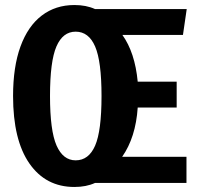

<svg xmlns="http://www.w3.org/2000/svg" viewBox="-20 -728 788 764"><path d="M466 -104H722V0H358Q323 16 276 16Q162 16 97 -77.5Q32 -171 32 -346Q32 -462 61.5 -543Q91 -624 146 -666Q201 -708 276 -708Q323 -708 358 -692H723L708 -589H467Q517 -519 528 -403H683V-300H528Q520 -181 466 -104ZM384 -346Q384 -484 358.5 -543Q333 -602 281 -602Q230 -602 204.5 -543Q179 -484 179 -346Q179 -208 205 -149Q231 -90 281 -90Q333 -90 358.5 -148.5Q384 -207 384 -346Z"/></svg>

Font: Fira Sans Compressed SemiBold
Style: Regular
Weight: 600
Width: 1
Designer: bBox Type GmbH & Carrois Corporate GbR & Edenspiekermann AG
Foundry: bBox Type GmbH & Carrois Corporate GbR & Edenspiekermann AG
Version: Version 4.301